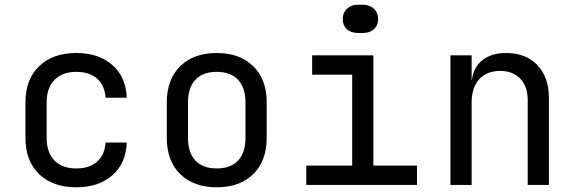

<svg xmlns="http://www.w3.org/2000/svg" viewBox="-20 -785 2440 815"><path d="M88 -200V-350Q88 -448 146 -504Q204 -560 304 -560Q399 -560 457 -509Q515 -458 518 -370H428Q425 -422 392.5 -451Q360 -480 304 -480Q245 -480 211.5 -446Q178 -412 178 -351V-200Q178 -138 211 -104Q244 -70 304 -70Q360 -70 392.5 -99Q425 -128 428 -180H518Q515 -92 457 -41Q399 10 304 10Q204 10 146 -46Q88 -102 88 -200Z M688 -200V-350Q688 -448 745 -504Q802 -560 900 -560Q998 -560 1055 -504Q1112 -448 1112 -351V-200Q1112 -102 1055 -46Q998 10 900 10Q802 10 745 -46Q688 -102 688 -200ZM1022 -200V-350Q1022 -413 990.5 -446.5Q959 -480 900 -480Q841 -480 809.5 -446.5Q778 -413 778 -350V-200Q778 -137 809.5 -103.5Q841 -70 900 -70Q959 -70 990.5 -103.5Q1022 -137 1022 -200Z M1500 -645Q1470 -645 1452.5 -661Q1435 -677 1435 -704Q1435 -731 1453 -748Q1471 -765 1500 -765H1520Q1549 -765 1567 -748Q1585 -731 1585 -704Q1585 -677 1567 -661Q1549 -645 1520 -645ZM1750 0H1280V-82H1475V-468H1305V-550H1565V-82H1750Z M2310 -370V0H2220V-360Q2220 -418 2188.5 -451Q2157 -484 2103 -484Q2046 -484 2014 -448.5Q1982 -413 1982 -350V0H1892V-550H1982V-445H1983Q1990 -500 2028 -530Q2066 -560 2129 -560Q2212 -560 2261 -508.5Q2310 -457 2310 -370Z"/></svg>

Font: JetBrains Mono
Style: Regular
Weight: 400
Monospace: yes
Designer: Philipp Nurullin, Konstantin Bulenkov
Foundry: JetBrains
Version: Version 2.001;December 29, 2023;FontCreator 11.5.0.2427 32-b